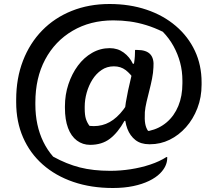

<svg xmlns="http://www.w3.org/2000/svg" viewBox="-20 -760 1090 961"><path d="M528 -740Q629 -740 713.5 -711.5Q798 -683 860 -630Q922 -577 955.5 -505.5Q989 -434 989 -348V-336Q989 -273 968 -218.5Q947 -164 911 -123.5Q875 -83 829 -60.5Q783 -38 731 -38H727Q685 -38 658 -59Q631 -80 617.5 -115.5Q604 -151 605 -194Q605 -220 610 -248.5Q615 -277 621 -306.5Q627 -336 634 -363.5Q641 -391 646 -415Q649 -432 651.5 -447.5Q654 -463 655 -479Q656 -495 656 -510H667Q712 -510 732 -488.5Q752 -467 748 -423Q747 -396 741 -366Q735 -336 727.5 -307Q720 -278 713.5 -250Q707 -222 705 -199Q703 -161 707 -140Q711 -119 721 -105H727Q777 -116 814.5 -148Q852 -180 872.5 -229.5Q893 -279 893 -343V-356Q893 -404 881.5 -447Q870 -490 848.5 -529Q827 -568 795 -601Q752 -622 711 -634.5Q670 -647 630 -652.5Q590 -658 547 -658Q432 -658 343.5 -606Q255 -554 206 -462Q157 -370 157 -247V-237Q157 -185 167 -138Q177 -91 197 -50Q217 -9 246 24Q313 61 379.5 78Q446 95 532 95Q583 95 634.5 87Q686 79 732.5 63.5Q779 48 813 26H817V31Q817 51 808 70.5Q799 90 781 108Q760 129 726 145.5Q692 162 646.5 171.5Q601 181 545 181Q436 181 347 150.5Q258 120 194 63.5Q130 7 95.5 -72Q61 -151 61 -248V-261Q61 -368 95 -456Q129 -544 191 -607.5Q253 -671 339 -705.5Q425 -740 528 -740ZM431 -35Q394 -35 365 -56.5Q336 -78 320.5 -119.5Q305 -161 305 -220V-228Q305 -286 322.5 -338.5Q340 -391 370 -431.5Q400 -472 441 -495.5Q482 -519 529 -519Q569 -519 599 -497Q629 -475 645 -441H668L653 -360Q633 -391 608.5 -409.5Q584 -428 550 -428Q515 -428 488 -409.5Q461 -391 442.5 -361.5Q424 -332 414 -296.5Q404 -261 404 -226V-217Q404 -184 410 -165Q416 -146 428 -130Q472 -125 510 -140Q548 -155 581.5 -192Q615 -229 644 -288L624 -155H603Q570 -96 530 -65.5Q490 -35 431 -35Z"/></svg>

Font: Recursive Casual Medium
Style: Regular
Weight: 500
Version: Version 1.047